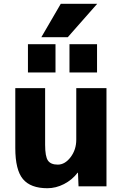

<svg xmlns="http://www.w3.org/2000/svg" viewBox="-20 -987 650 1017"><path d="M348 -603V-753H494V-603ZM128 -603V-753H274V-603ZM302 -967H495L339 -790H199ZM219 -520V-220Q219 -158 234 -136.5Q249 -115 286 -115Q324 -115 354 -154.5Q384 -194 384 -247V-520H544V0H396L393 -72H391Q362 -34 319 -12Q276 10 231 10Q142 10 101.5 -38.5Q61 -87 61 -203V-520Z"/></svg>

Font: M PLUS 1p ExtraBold
Style: Regular
Weight: 800
Version: Version 1.062